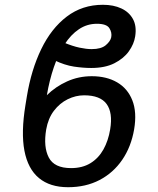

<svg xmlns="http://www.w3.org/2000/svg" viewBox="-20 -780 668 810"><path d="M367.2 -458.5Q429.7 -458.5 474.1 -432.6Q518.6 -406.7 538.3 -356.7Q558.1 -306.6 545.9 -234.4Q533.2 -160.6 495.6 -105.7Q458 -50.8 399.9 -20.5Q341.8 9.8 267.1 9.8Q190.9 9.8 144.3 -28.8Q97.7 -67.4 83 -144.3Q68.4 -221.2 87.4 -336.9L93.3 -373Q111.8 -485.8 154.1 -573Q196.3 -660.2 261.7 -710Q327.1 -759.8 414.1 -759.8Q459 -759.8 491.9 -744.4Q524.9 -729 541 -699.5Q557.1 -669.9 550.3 -626.5Q545.4 -594.2 523.7 -563.7Q502 -533.2 462.6 -513.2Q423.3 -493.2 364.7 -493.2Q331.1 -493.2 292 -499Q252.9 -504.9 208 -526.4L249 -600.6Q286.6 -585 315.7 -578.9Q344.7 -572.8 366.7 -572.8Q406.7 -572.8 426.3 -589.4Q445.8 -606 449.2 -622.6Q453.1 -642.6 441.4 -661.1Q429.7 -679.7 388.7 -679.7Q347.2 -679.7 313 -656.7Q278.8 -633.8 252.4 -592.8Q226.1 -551.8 207.3 -496.8Q188.5 -441.9 177.7 -378.4Q214.4 -414.6 262.9 -436.5Q311.5 -458.5 367.2 -458.5ZM335 -377.9Q299.3 -377.9 265.6 -361.3Q231.9 -344.7 207.5 -312.7Q183.1 -280.8 174.8 -233.4Q162.6 -160.2 185.8 -115.5Q209 -70.8 279.8 -70.8Q327.6 -70.8 361.6 -91.6Q395.5 -112.3 416.3 -149.4Q437 -186.5 444.8 -234.4Q456.5 -304.7 429.7 -341.3Q402.8 -377.9 335 -377.9Z"/></svg>

Font: Inter 18pt
Style: Italic
Weight: 400
Italic angle: -9.3988°
Designer: Rasmus Andersson
Foundry: rsms
Version: Version 4.001;git-66647c0bb